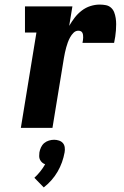

<svg xmlns="http://www.w3.org/2000/svg" viewBox="-20 -558 540 838"><path d="M71 0 139 -416H89V-530H296L282 -445Q293 -464 306 -481Q319 -498 336.5 -511.5Q354 -525 374.5 -531.5Q395 -538 415 -538Q429 -538 442 -535.5Q455 -533 464.5 -524.5Q474 -516 478.5 -504Q483 -492 485 -479Q487 -466 487 -452.5Q487 -439 486 -425.5Q485 -412 483 -398.5Q481 -385 478 -371H340Q341 -377 342 -382.5Q343 -388 343 -393.5Q343 -399 342.5 -404.5Q342 -410 339.5 -415Q337 -420 332 -422Q327 -424 322 -424Q310 -424 301 -415Q292 -406 286 -395Q280 -384 276 -373Q272 -362 269 -351Q266 -340 263.5 -328.5Q261 -317 259 -305L209 0ZM171 260 130 218Q144 205 156 190Q168 175 177 159Q169 156 163.5 151Q158 146 154.5 139Q151 132 151 123.5Q151 115 152 107Q154 96 159 85Q164 74 173 66.5Q182 59 193.5 55.5Q205 52 216 52Q227 52 237.5 55.5Q248 59 254.5 66.5Q261 74 262.5 85Q264 96 262 107Q258 129 250.5 150Q243 171 231.5 191Q220 211 204.5 228.5Q189 246 171 260Z"/></svg>

Font: Iosevka Slab Heavy
Style: Italic
Weight: 900
Italic angle: -9°
Monospace: yes
Designer: Belleve Invis
Foundry: Belleve Invis
Version: Version 11.1.0; ttfautohint (v1.8.3)